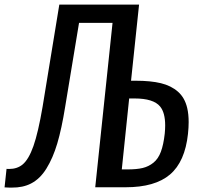

<svg xmlns="http://www.w3.org/2000/svg" viewBox="-30 -830 884 851"><path d="M-9.8 0.5 -1 -81.5Q4.9 -81.1 10.3 -81.1Q45.9 -81.1 69.8 -100.6Q97.2 -123 118.2 -182.6Q139.2 -242.2 158.7 -356.4L232.9 -809.6H586.4L550.8 -472.2H570.8Q638.2 -472.2 683.3 -461.2Q728.5 -450.2 758.8 -423.6Q789.1 -397 799.8 -351.1Q806.2 -323.7 806.2 -288.6Q806.2 -264.6 803.2 -236.8Q790 -113.3 723.6 -56.6Q657.2 0 526.9 0H392.1L468.8 -728.5H320.3L258.8 -356.4Q243.2 -259.3 223.9 -194.3Q204.6 -129.4 175.8 -83Q147.5 -37.1 107.4 -16.6Q71.3 2 22 1.5Q17.1 1.5 12.2 1.5ZM509.8 -79.1H535.2Q575.7 -79.1 602.3 -85.4Q628.9 -91.8 650.1 -108.9Q671.4 -126 683.1 -157.5Q694.8 -189 700.2 -237.8Q702.1 -257.3 702.1 -273.9Q702.1 -330.6 679.7 -357.9Q650.4 -393.6 565.9 -393.6H542.5Z"/></svg>

Font: Oswald
Style: Regular
Weight: 400
Designer: Vernon Adams
Foundry: Vernon Adams
Version: 3.0; ttfautohint (v0.94.23-7a4d-dirty) -l 8 -r 50 -G 200 -x 